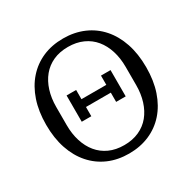

<svg xmlns="http://www.w3.org/2000/svg" viewBox="-159 -871 1046 1044"><g transform="rotate(-30 364.0 -349.0)"><path d="M226 -267V-432H286V-374H442V-432H502V-267H442V-325H286V-267ZM364 -41Q416 -41 457 -59.5Q498 -78 525.5 -111.5Q553 -145 567.5 -191Q582 -237 582 -292V-406Q582 -461 567.5 -507Q553 -553 525.5 -586.5Q498 -620 457 -638.5Q416 -657 364 -657Q311 -657 270.5 -638.5Q230 -620 202.5 -586.5Q175 -553 160.5 -507Q146 -461 146 -406V-292Q146 -237 160.5 -191Q175 -145 202.5 -111.5Q230 -78 270.5 -59.5Q311 -41 364 -41ZM364 12Q293 12 235.5 -13Q178 -38 136.5 -85Q95 -132 72.5 -198.5Q50 -265 50 -349Q50 -433 72.5 -499.5Q95 -566 136.5 -613Q178 -660 235.5 -685Q293 -710 364 -710Q434 -710 492 -685Q550 -660 591.5 -613Q633 -566 655.5 -499.5Q678 -433 678 -349Q678 -265 655.5 -198.5Q633 -132 591.5 -85Q550 -38 492 -13Q434 12 364 12Z"/></g></svg>

Font: IBM Plex Serif
Style: Regular
Weight: 400
Designer: Mike Abbink, Paul van der Laan, Pieter van Rosmalen
Foundry: Bold Monday
Version: Version 3.001